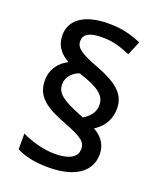

<svg xmlns="http://www.w3.org/2000/svg" viewBox="-142 -856 795 951"><g transform="rotate(20 255.5 -380.0)"><path d="M64 -394C64 -306 126 -268 230 -228C332 -189 350 -170 350 -135C350 -99 322 -68 232 -68C172 -68 104 -89 59 -111V-28C102 -6 155 6 228 6C366 6 445 -50 445 -141C445 -192 419 -228 374 -253C412 -276 448 -317 448 -385C448 -462 390 -505 285 -545C190 -580 162 -602 162 -636C162 -671 189 -691 261 -691C321 -691 362 -675 408 -656L439 -730C389 -751 339 -766 266 -766C139 -766 69 -715 69 -634C69 -581 96 -545 143 -518C103 -498 64 -458 64 -394ZM151 -405C151 -446 183 -475 215 -485C329 -448 360 -417 360 -369C360 -328 331 -302 304 -285L284 -293C185 -332 151 -359 151 -405Z"/></g></svg>

Font: Noto Sans Georgian Medium
Style: Regular
Weight: 500
Designer: Monotype Design Team, Akaki Razmadze
Foundry: Google LLC
Version: Version 2.005